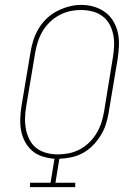

<svg xmlns="http://www.w3.org/2000/svg" viewBox="-20 -766 540 786"><path d="M103 0V-18H187L203 -116Q178 -118 154 -125.5Q130 -133 112 -148.5Q94 -164 82.5 -185.5Q71 -207 66.5 -231Q62 -255 63 -281Q64 -307 68 -332L105 -553Q109 -578 117 -602.5Q125 -627 138.5 -649.5Q152 -672 171.5 -690.5Q191 -709 214.5 -721Q238 -733 263 -739.5Q288 -746 313 -746Q340 -746 365 -738.5Q390 -731 410.5 -716Q431 -701 444 -679Q457 -657 462.5 -632Q468 -607 467 -580.5Q466 -554 462 -527L425 -306Q421 -281 413.5 -257.5Q406 -234 392.5 -212Q379 -190 360.5 -171Q342 -152 319 -139.5Q296 -127 271.5 -122Q247 -117 223 -116L207 -18H288V0ZM216 -134Q239 -134 262 -138.5Q285 -143 306.5 -154.5Q328 -166 345.5 -183Q363 -200 375.5 -221Q388 -242 395 -264Q402 -286 406 -309L442 -530Q446 -554 447 -578Q448 -602 443.5 -624.5Q439 -647 428 -667Q417 -687 398.5 -700.5Q380 -714 357.5 -719.5Q335 -725 311 -725Q288 -725 265.5 -720Q243 -715 222 -703.5Q201 -692 183.5 -675Q166 -658 154 -637.5Q142 -617 135 -595Q128 -573 124 -550L87 -329Q83 -306 82.5 -282Q82 -258 86.5 -235.5Q91 -213 101.5 -193Q112 -173 129.5 -159.5Q147 -146 170 -140Q193 -134 216 -134Z"/></svg>

Font: Iosevka Slab Thin Oblique
Style: Regular
Weight: 100
Italic angle: -9°
Monospace: yes
Designer: Belleve Invis
Foundry: Belleve Invis
Version: Version 11.1.0; ttfautohint (v1.8.3)